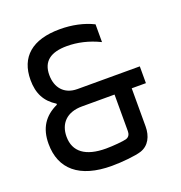

<svg xmlns="http://www.w3.org/2000/svg" viewBox="-125 -786 850 903"><g transform="rotate(-20 300.0 -335.0)"><path d="M246 -302H409V-119C409 -105 404 -91 387 -86C373 -82 321 -77 285 -77C183 -77 129 -117 129 -193C129 -258 169 -302 246 -302ZM38 -190C38 -64 121 9 283 9C335 9 403 2 431 -7C475 -21 495 -63 495 -111V-302H566V-386H254C187 -386 152 -431 152 -493C152 -561 194 -593 276 -593C328 -593 383 -581 438 -554V-643C390 -667 332 -679 272 -679C133 -679 61 -616 61 -501C61 -434 85 -388 138 -355V-350C71 -319 38 -268 38 -190Z"/></g></svg>

Font: LT Wave Mono
Style: Regular
Weight: 400
Designer: Daniel Lyons
Version: Version 2.5 (Glyphs App)